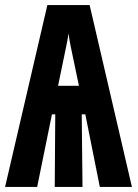

<svg xmlns="http://www.w3.org/2000/svg" viewBox="-21 -734 541 754"><path d="M238 -547Q244 -573 248 -603Q252 -574 257 -550L289 -397H207ZM125 0 183 -285H196L194 0H303L300 -285H314L371 0H497L331 -714H165L-1 0Z"/></svg>

Font: Noto Sans Mono UI Condensed ExtraBold
Style: Regular
Weight: 800
Width: 3
Designer: Monotype Design team
Foundry: Monotype Imaging Inc.
Version: 1.000